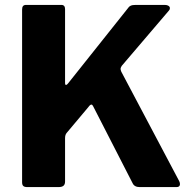

<svg xmlns="http://www.w3.org/2000/svg" viewBox="-20 -762 784 782"><path d="M474 -470C472 -475 471 -479 471 -482C471 -485 473 -489 476 -494L668 -719C671 -722 672 -725 672 -729C672 -736 664 -742 652 -742H533C514 -742 507 -738 499 -726L257 -422C254 -418 251 -416 249 -416C246 -416 245 -419 245 -426V-725C245 -736 240 -742 230 -742H86C75 -742 70 -736 70 -723V-20C70 -5 76 0 92 0H218C237 0 245 -7 245 -23V-199C245 -208 247 -215 251 -220L340 -326C345 -333 349 -336 352 -336C355 -336 357 -334 359 -330L520 -16C525 -5 535 0 549 0H699C708 0 713 -4 713 -12C713 -16 712 -20 710 -24Z"/></svg>

Font: Libre Franklin
Style: Bold
Weight: 700
Designer: Pablo Impallari, Rodrigo Fuenzalida
Foundry: Impallari Type
Version: Version 1.002; ttfautohint (v1.5)